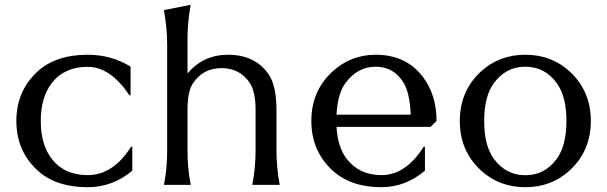

<svg xmlns="http://www.w3.org/2000/svg" viewBox="-20 -777 2552 807"><path d="M348.6 9.8Q212.9 9.8 135.7 -62.5Q48.8 -144 48.8 -268.6Q48.8 -393.1 135.7 -474.6Q212.9 -546.9 348.6 -546.9Q447.3 -546.9 528.8 -497.1V-377L523.9 -376.5Q444.3 -496.1 348.6 -496.1Q251 -496.1 198.2 -428.7Q151.4 -368.7 151.4 -268.6Q151.4 -168.5 198.2 -108.4Q251 -41 348.6 -41Q455.6 -41 531.2 -160.6L536.1 -160.2V-59.6Q453.6 9.8 348.6 9.8Z M668.9 0Q682.6 -66.9 682.6 -144V-589.8Q682.6 -659.2 668.9 -734.4L781.2 -756.8Q768.1 -680.7 768.1 -614.7V-468.3Q834.5 -546.9 938.5 -546.9Q1054.2 -546.9 1110.4 -462.4Q1142.1 -415 1142.1 -313V-143.6Q1142.1 -71.8 1155.8 0H1040.5Q1054.2 -72.3 1054.2 -144V-313.5Q1054.2 -389.2 1031.7 -425.3Q990.2 -490.7 911.1 -490.7Q832.5 -490.7 790 -425.3Q768.1 -391.6 768.1 -313.5V-144Q768.1 -67.4 781.7 0Z M1583.5 9.8Q1452.6 9.8 1375.5 -62.5Q1288.6 -144 1288.6 -268.6Q1288.6 -393.6 1375.5 -474.6Q1453.1 -546.9 1559.1 -546.9Q1687 -546.9 1757.3 -454.1Q1814.9 -377.9 1814.9 -268.6L1790 -243.7H1394.5Q1399.4 -157.7 1438 -108.4Q1490.7 -41 1583.5 -41Q1685.5 -41 1761.2 -160.6L1766.1 -160.2V-59.6Q1683.6 9.8 1583.5 9.8ZM1394.5 -294.9H1706.5Q1702.1 -385.3 1677.7 -426.8Q1636.7 -496.6 1559.1 -496.6Q1482.9 -496.6 1432.1 -428.2Q1398.9 -383.3 1394.5 -294.9Z M1999.5 -62.5Q1912.6 -144 1912.6 -268.6Q1912.6 -393.1 1999.5 -474.6Q2076.7 -546.9 2188 -546.9Q2299.8 -546.9 2376.5 -474.6Q2463.4 -393.1 2463.4 -268.6Q2463.4 -144 2376.5 -62.5Q2299.3 9.8 2188 9.8Q2076.7 9.8 1999.5 -62.5ZM2188 -40.5Q2269.5 -40.5 2319.8 -108.9Q2360.8 -165 2360.8 -268.6Q2360.8 -372.1 2319.8 -428.2Q2269.5 -496.6 2188 -496.6Q2106.9 -496.6 2056.2 -428.2Q2015.1 -373 2015.1 -268.6Q2015.1 -164.1 2056.2 -108.9Q2106.9 -40.5 2188 -40.5Z"/></svg>

Font: Classica
Style: Book
Weight: 400
Designer: Wojciech Kalinowski "wmk69" (wmk69@o2.pl)
Foundry: Wojciech Kalinowski "wmk69" (wmk69@o2.pl)
Version: Version 2.1.1; 2021-05-14